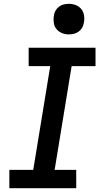

<svg xmlns="http://www.w3.org/2000/svg" viewBox="-20 -985 540 1005"><path d="M29 0V-96H154L243 -639H130V-735H480V-639H355L266 -96H379V0ZM340 -805Q321 -805 304 -812Q287 -819 275.5 -833Q264 -847 261.5 -866Q259 -885 262 -904Q264 -918 271 -930Q278 -942 289.5 -950.5Q301 -959 314.5 -962Q328 -965 341 -965Q360 -965 377.5 -958Q395 -951 406 -937Q417 -923 420 -904Q423 -885 419 -866Q417 -852 410 -840Q403 -828 391.5 -819.5Q380 -811 366.5 -808Q353 -805 340 -805Z"/></svg>

Font: Iosevka Curly Slab
Style: Bold Italic
Weight: 700
Italic angle: -9°
Monospace: yes
Designer: Belleve Invis
Foundry: Belleve Invis
Version: Version 22.1.2; ttfautohint (v1.8.4)